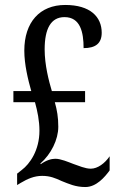

<svg xmlns="http://www.w3.org/2000/svg" viewBox="-20 -744 482 774"><path d="M324 10C369 10 403 -31 422 -57V-114C403 -86 374 -64 346 -64C323 -64 297 -76 276 -83C255 -91 225 -104 203 -104C187 -104 166 -98 144 -82L143 -85C186 -123 215 -181 215 -233C215 -271 210 -300 201 -332H323V-377H189C177 -417 160 -482 160 -545C160 -628 185 -675 240 -675C304 -675 317 -614 317 -550C365 -550 390 -569 390 -612C390 -676 344 -724 243 -724C140 -724 78 -654 78 -540C78 -484 93 -423 106 -377H34V-332H121C131 -296 139 -257 139 -217C139 -138 100 -83 68 -59L49 -44V2L64 -7C91 -23 118 -35 150 -35C182 -35 203 -26 229 -14C257 -3 284 10 324 10Z"/></svg>

Font: Noto Serif Myanmar ExtCond
Style: Regular
Weight: 400
Width: 2
Designer: Ben Mitchell and the Monotype Design Team
Foundry: Monotype Imaging Inc.
Version: Version 2.106